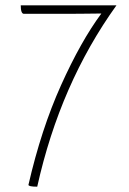

<svg xmlns="http://www.w3.org/2000/svg" viewBox="-20 -620 485 722"><path d="M418 -600Q206 -305 120 82Q87 82 87 75Q135 -134 209.5 -299.5Q284 -465 361 -569Q360 -569 343.5 -569Q327 -569 299 -568.5Q271 -568 236.5 -568Q202 -568 157.5 -568Q113 -568 70 -568Q58 -568 58 -600Z"/></svg>

Font: Yanone Kaffeesatz Thin
Style: Regular
Weight: 250
Designer: Yanone (Cyrillic: Daniel Pouzeot)
Foundry: Yanone
Version: Version 1.003;PS 001.003;hotconv 1.0.88;makeotf.lib2.5.64775